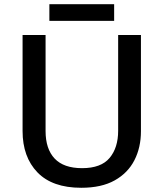

<svg xmlns="http://www.w3.org/2000/svg" viewBox="-20 -880 776 910"><path d="M648 -258Q648 -181 617 -120.5Q586 -60 523.5 -25Q461 10 365 10Q228 10 157.5 -63Q87 -136 87 -259V-714H196V-259Q196 -174 239 -128.5Q282 -83 369 -83Q459 -83 499.5 -131.5Q540 -180 540 -260V-714H648ZM521 -860V-781H214V-860Z"/></svg>

Font: Noto Sans Lao Medium
Style: Regular
Weight: 500
Designer: Monotype Design Team
Foundry: Monotype Imaging Inc.
Version: Version 2.003; ttfautohint (v1.8.4.7-5d5b)